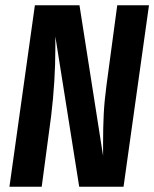

<svg xmlns="http://www.w3.org/2000/svg" viewBox="-20 -712 588 732"><path d="M451 0H282L191 -573V-529Q191 -402 175 -270L139 0H16L113 -692H283L373 -118V-167Q373 -228 375.5 -277.5Q378 -327 386 -387L427 -692H548Z"/></svg>

Font: Fira Sans Compressed SemiBold
Style: Italic
Weight: 600
Width: 1
Italic angle: -8°
Designer: bBox Type GmbH & Carrois Corporate GbR & Edenspiekermann AG
Foundry: bBox Type GmbH & Carrois Corporate GbR & Edenspiekermann AG
Version: Version 4.301